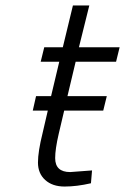

<svg xmlns="http://www.w3.org/2000/svg" viewBox="-20 -673 458 703"><path d="M182 -94Q182 -43 237 -43L317 -49L313 -2Q261 10 216.5 10Q172 10 145.5 -14Q119 -38 119 -78Q119 -118 136 -186L155 -268H100L112 -321H167L197 -447H129L142 -500H210L247 -653H307L269 -500H418L405 -447H257L227 -321H371L358 -268H215L195 -183Q182 -127 182 -94Z"/></svg>

Font: Titillium Web Light
Style: Italic
Weight: 300
Italic angle: -13°
Version: Version 1.002;PS 57.000;hotconv 1.0.70;makeotf.lib2.5.55311